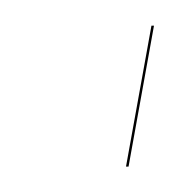

<svg xmlns="http://www.w3.org/2000/svg" viewBox="-20 -737 141 151"><path d="M99.1 -716.8H101.1L81.1 -606H79.1Z"/></svg>

Font: Fira Sans Compressed Two
Style: Italic
Weight: 100
Width: 3
Italic angle: -8°
Designer: Carrois Corporate & Edenspiekermann AG
Foundry: Carrois Corporate GbR & Edenspiekermann AG
Version: Version 4.203;PS 004.203;hotconv 1.0.88;makeotf.lib2.5.64775